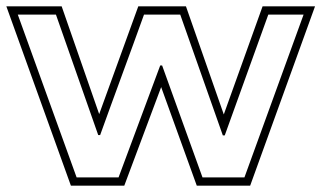

<svg xmlns="http://www.w3.org/2000/svg" viewBox="-37 -571 1011 604"><path d="M954 -551 750 13H582L470 -297L354 13H186L-17 -551H157L275 -212L398 -551H548L667 -211L789 -551ZM807 -525 670 -145H664L530 -525H416Q400 -481 382.5 -432.5Q365 -384 347 -335.5Q329 -287 311.5 -238.5Q294 -190 278 -146H272L139 -525H19Q66 -394 111.5 -269Q157 -144 204 -13H336L467 -365H473L600 -13H732L918 -525Z"/></svg>

Font: CMG Sans Outline
Style: Outline
Weight: 700
Designer: Julieta Ulanovsky
Foundry: Julieta Ulanovsky
Version: Version 7.200